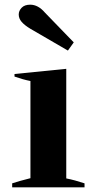

<svg xmlns="http://www.w3.org/2000/svg" viewBox="-20 -800 414 820"><path d="M110 -677Q85 -692 72.5 -706.5Q60 -721 60 -738Q60 -754 72.5 -767Q85 -780 109 -780Q143 -780 172 -746L295 -619L270 -584ZM32 -17Q62 -27 110 -39V-454Q79 -460 42 -473V-484L263 -506V-38Q299 -31 341 -17V0H32Z"/></svg>

Font: Trirong Bold
Style: Regular
Weight: 700
Designer: Katatrad Team
Foundry: CadsonDemak
Version: Version 1.000